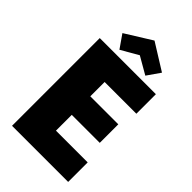

<svg xmlns="http://www.w3.org/2000/svg" viewBox="-272 -1003 1091 1091"><g transform="rotate(45 274.0 -457.5)"><path d="M507 -705H56V0H507V-157H252V-284H477V-433H252V-548H507ZM286 -915 127 -816 182 -737 286 -797 390 -737 445 -816Z"/></g></svg>

Font: SVN-Poppins ExtraBold
Style: Regular
Weight: 800
Designer: Ninad Kale (Devanagari), Jonny Pinhorn (Latin)
Foundry: Indian Type Foundry
Version: Version 3.002 2017; ttfautohint (v1.8.3)